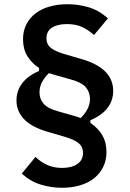

<svg xmlns="http://www.w3.org/2000/svg" viewBox="-20 -730 614 909"><path d="M484 -10Q484 29 468.5 60.5Q453 92 425.5 114Q398 136 359 147.5Q320 159 273 159Q222 159 173 144Q124 129 83 92L148 13Q174 38 205 51.5Q236 65 274 65Q319 65 346 46.5Q373 28 373 -6Q373 -36 350.5 -53.5Q328 -71 281 -84L209 -105Q167 -117 138 -133Q109 -149 91.5 -168.5Q74 -188 66 -209.5Q58 -231 58 -254Q58 -299 84.5 -335Q111 -371 165 -394V-408Q130 -431 109.5 -464.5Q89 -498 89 -544Q89 -583 104.5 -614Q120 -645 148 -666.5Q176 -688 214.5 -699Q253 -710 300 -710Q351 -710 400 -695.5Q449 -681 491 -643L425 -564Q399 -588 369 -602Q339 -616 297 -616Q253 -616 226.5 -599.5Q200 -583 200 -548Q200 -519 222.5 -502Q245 -485 292 -472L364 -451Q406 -439 435 -423Q464 -407 482 -387.5Q500 -368 508 -345.5Q516 -323 516 -300Q516 -255 489.5 -219.5Q463 -184 408 -161V-148Q443 -125 463.5 -91Q484 -57 484 -10ZM406 -262Q406 -293 386.5 -316.5Q367 -340 315 -354L244 -374Q236 -376 228 -378.5Q220 -381 212 -384Q191 -364 179 -341.5Q167 -319 167 -292Q167 -262 186.5 -239Q206 -216 258 -202L329 -182Q337 -180 345.5 -177Q354 -174 362 -171Q382 -191 394 -213.5Q406 -236 406 -262Z"/></svg>

Font: IBM Plex Sans Hebrew SmBld
Style: Regular
Weight: 600
Designer: Mike Abbink, Paul van der Laan, Pieter van Rosmalen, Yanek Iontef
Foundry: Bold Monday
Version: Version 1.3